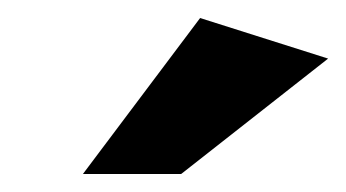

<svg xmlns="http://www.w3.org/2000/svg" viewBox="-20 -809 384 213"><path d="M72 -616H181L344 -744L202 -789Z"/></svg>

Font: Geom Bold
Style: Bold Italic
Weight: 700
Italic angle: -10°
Version: Version 1.102